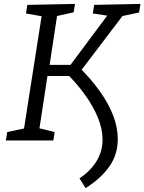

<svg xmlns="http://www.w3.org/2000/svg" viewBox="-20 -719 739 983"><path d="M583 -7Q583 74 538 136Q493 198 418 244L387 194Q443 157 474 106.5Q505 56 505 -4Q505 -59 481.5 -116Q458 -173 419.5 -227.5Q381 -282 334 -330H223L182 -62L260 -43L253 0H10L17 -43L103 -61L193 -636L113 -650L120 -694L364 -699L357 -656L272 -637L234 -387H341L529 -639L455 -650L462 -694L699 -699L692 -655L607 -637L398 -362Q451 -308 493 -249Q535 -190 559 -128.5Q583 -67 583 -7Z"/></svg>

Font: Bitter
Style: Italic
Weight: 400
Italic angle: -9°
Designer: Sol Matas, and Bitter project Authors
Foundry: Sol Matas
Version: Version 2.001